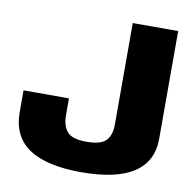

<svg xmlns="http://www.w3.org/2000/svg" viewBox="-77 -754 854 839"><g transform="rotate(10 350.0 -334.5)"><path d="M336 6Q492 6 569.5 -45.2Q647 -96.5 647 -196.5V-675H445.5V-225.5Q445.5 -176.5 422 -152.8Q398.5 -129 335.5 -129Q273 -129 250.5 -154.5Q228 -180 228 -230V-302.5H26.5V-206.5Q26.5 -98 104.5 -46Q182.5 6 336 6Z"/></g></svg>

Font: Anybody UltraCondensed Thin ExtraBold
Style: Regular
Weight: 800
Version: Version 1.111